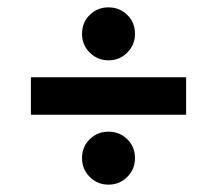

<svg xmlns="http://www.w3.org/2000/svg" viewBox="-20 -621 590 522"><path d="M275 -119Q245 -119 224 -140Q203 -161 203 -191Q203 -222 224 -242.5Q245 -263 275 -263Q305 -263 326 -242.5Q347 -222 347 -191Q347 -161 326 -140Q305 -119 275 -119ZM64 -411H486V-309H64ZM275 -457Q245 -457 224 -478Q203 -499 203 -529Q203 -560 224 -580.5Q245 -601 275 -601Q305 -601 326 -580.5Q347 -560 347 -529Q347 -499 326 -478Q305 -457 275 -457Z"/></svg>

Font: Golos UI Medium
Style: Regular
Weight: 500
Designer: A.Korolkova, Vitaly Kuzmin
Foundry: ParaType Ltd
Version: Version 2.000